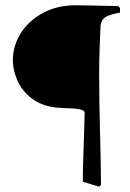

<svg xmlns="http://www.w3.org/2000/svg" viewBox="-20 -702 493 728"><path d="M294 -13Q294 -51 295.5 -92.5Q297 -134 298 -172Q299 -210 300 -237.5Q301 -265 301 -274Q301 -284 283 -287.5Q265 -291 242.5 -291.5Q220 -292 205 -293Q141 -298 101.5 -328Q62 -358 44.5 -400Q27 -442 29 -484Q32 -537 63 -582.5Q94 -628 149 -656Q204 -684 278 -682L428 -679L435 -672V-654Q407 -650 385 -640Q363 -630 361 -600Q359 -556 357.5 -511.5Q356 -467 356 -423Q356 -317 359 -211.5Q362 -106 363 -1L356 6Z"/></svg>

Font: Aref Ruqaa Ink
Style: Regular
Weight: 400
Designer: Abdullah Aref
Version: Version 1.005